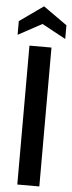

<svg xmlns="http://www.w3.org/2000/svg" viewBox="-61 -933 362 964"><g transform="rotate(5 120.5 -451.5)"><path d="M65 -700H176V0H65ZM1 -818 121 -903 241 -818V-749L121 -814L1 -749Z"/></g></svg>

Font: Cabin Condensed SemiBold
Style: Regular
Weight: 600
Width: 3
Designer: Pablo Impallari
Foundry: Pablo Impallari. http://www.impallari.com Igino Marini. http://www.ikern.com
Version: Version 2.200